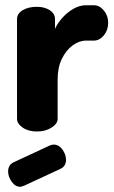

<svg xmlns="http://www.w3.org/2000/svg" viewBox="-20 -502 434 733"><path d="M121 0Q88 0 66.5 -15Q45 -30 45 -48V-429Q45 -450 66.5 -463Q88 -476 121 -476Q150 -476 170 -463Q190 -450 190 -429V-392Q200 -414 218.5 -434.5Q237 -455 260.5 -468.5Q284 -482 309 -482H338Q360 -482 376.5 -462Q393 -442 393 -415Q393 -387 376.5 -367Q360 -347 338 -347H309Q282 -347 257 -328.5Q232 -310 216 -277Q200 -244 200 -198V-48Q200 -30 177 -15Q154 0 121 0ZM57 211Q38 211 24.5 191.5Q11 172 11 153Q11 128 31 118L171 53Q179 50 185 50Q205 50 218.5 69Q232 88 232 108Q232 132 212 142L72 207Q68 208 64.5 209.5Q61 211 57 211Z"/></svg>

Font: Dosis ExtraBold
Style: Regular
Weight: 800
Designer: EdgarTolentino, PabloImpallari, IginoMarini
Foundry: EdgarTolentino, PabloImpallari, IginoMarini
Version: Version 3.001; ttfautohint (v1.8.2)